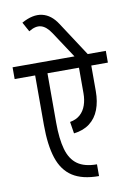

<svg xmlns="http://www.w3.org/2000/svg" viewBox="-122 -939 694 1014"><g transform="rotate(-10 225.0 -432.0)"><path d="M325 15Q236 15 183.5 -19Q131 -53 108 -123Q85 -193 85 -301H151Q151 -215 167 -158.5Q183 -102 221 -75Q259 -48 325 -48ZM85 -301V-604H151V-301ZM320 -430V-605H386V-430ZM-25 -567V-630H475V-567ZM386 -430Q386 -374 369.5 -331Q353 -288 319 -262Q285 -236 234 -230L224 -293Q258 -299 279 -318Q300 -337 310 -366Q320 -395 320 -430ZM307 -630 214 -771 259 -812 378 -630ZM214 -771Q189 -809 160.5 -817Q132 -825 95 -802L67 -853Q128 -887 176.5 -876Q225 -865 259 -812Z"/></g></svg>

Font: Akshar Light Light
Style: Regular
Weight: 300
Version: Version 1.100